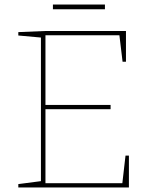

<svg xmlns="http://www.w3.org/2000/svg" viewBox="-20 -829 674 849"><path d="M521 -19 535 -141H550V0H61V-15L161 -28V-663L61 -672V-687L182 -692H537V-556H522L508 -673H181V-365H469V-346H181V-19ZM214 -809H444V-788H214Z"/></svg>

Font: Bitter Pro Thin
Style: Regular
Weight: 250
Designer: Sol Matas, and Bitter project Authors
Foundry: Sol Matas
Version: Version 1.010